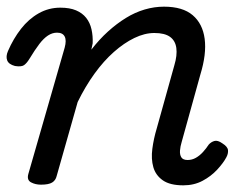

<svg xmlns="http://www.w3.org/2000/svg" viewBox="-33 -539 724 576"><path d="M90 15Q73 15 60 8Q47 1 52 -17L161 -396Q167 -418 161 -429.5Q155 -441 138 -441Q124 -441 111 -432.5Q98 -424 85 -407Q72 -390 55 -362Q47 -349 39 -343.5Q31 -338 12 -341Q-7 -346 -11.5 -358Q-16 -370 -9 -386Q7 -423 30 -452.5Q53 -482 83 -499Q113 -516 148 -516Q176 -516 195 -508Q214 -500 225.5 -485.5Q237 -471 241.5 -451Q246 -431 245 -409L241 -390Q265 -421 291 -444.5Q317 -468 344.5 -485Q372 -502 401 -510.5Q430 -519 459 -519Q515 -519 545 -493.5Q575 -468 581 -422.5Q587 -377 568 -315L512 -113Q508 -100 507 -87.5Q506 -75 511 -67Q516 -59 530 -59Q543 -59 554.5 -65.5Q566 -72 576 -83Q586 -94 593 -105Q600 -113 610 -116Q620 -119 634 -109Q650 -99 651 -88.5Q652 -78 646 -67Q637 -50 618.5 -30Q600 -10 574.5 3.5Q549 17 517 17Q477 17 455.5 2Q434 -13 427 -37.5Q420 -62 424 -92.5Q428 -123 437 -153L490 -343Q499 -373 496 -395Q493 -417 477 -428.5Q461 -440 430 -440Q401 -440 370 -425Q339 -410 308.5 -383Q278 -356 250.5 -318Q223 -280 200 -233L137 -11Q134 2 123.5 8.5Q113 15 90 15Z"/></svg>

Font: Playwrite TZ
Style: Regular
Weight: 400
Designer: Veronika Burian, José Scaglione
Foundry: TypeTogether
Version: Version 1.002